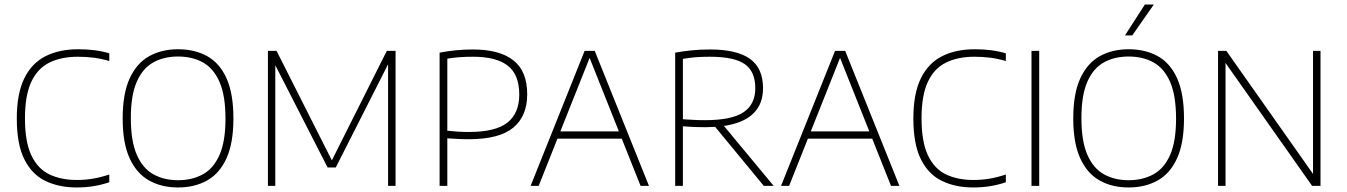

<svg xmlns="http://www.w3.org/2000/svg" viewBox="-20 -819 5934 846"><path d="M318 7Q240 7 180.5 -21.5Q121 -50 87.5 -116.5Q54 -183 54 -297Q54 -406.5 87 -473.8Q120 -541 180.8 -571.5Q241.5 -602 325 -602Q361.5 -602 395.8 -597.8Q430 -593.5 461.5 -584V-550Q426.5 -560.5 392.8 -564.8Q359 -569 324 -569Q249.5 -569 197.2 -543Q145 -517 117.5 -457.5Q90 -398 90 -298Q90 -194 118.2 -134.5Q146.5 -75 197.8 -50.5Q249 -26 318.5 -26Q355 -26 388.2 -31.5Q421.5 -37 461.5 -50V-16Q429.5 -5 394 1Q358.5 7 318 7Z M764.5 7Q691.5 7 636.8 -23.8Q582 -54.5 551.2 -121.5Q520.5 -188.5 520.5 -297Q520.5 -406.5 551.5 -473.8Q582.5 -541 637.5 -571.5Q692.5 -602 764.5 -602Q838 -602 893 -571.5Q948 -541 978.2 -473.8Q1008.5 -406.5 1008.5 -297Q1008.5 -188.5 978 -121.5Q947.5 -54.5 892.5 -23.8Q837.5 7 764.5 7ZM764.5 -25Q827 -25 874 -51Q921 -77 947.2 -136.2Q973.5 -195.5 973.5 -296Q973.5 -398 947.2 -458Q921 -518 874 -544Q827 -570 764.5 -570Q702.5 -570 655.8 -544.2Q609 -518.5 582.8 -459Q556.5 -399.5 556.5 -299Q556.5 -197 582.8 -137Q609 -77 655.8 -51Q702.5 -25 764.5 -25Z M1160.5 0V-595H1198.5L1449 -99H1435.5L1684.5 -595H1723V0H1690V-565.5H1705L1459.5 -81H1423.5L1176 -565H1193V0Z M1917 0V-587Q1953.5 -594 1989 -597.5Q2024.5 -601 2064 -601Q2181 -601 2242 -553.2Q2303 -505.5 2303 -403.5Q2303 -307.5 2241.5 -256.5Q2180 -205.5 2045 -205.5Q2020.5 -205.5 1997 -206.8Q1973.5 -208 1951 -209.5V0ZM2046 -237.5Q2163.5 -237.5 2215.8 -278.8Q2268 -320 2268 -402.5Q2268 -490 2217.5 -529.5Q2167 -569 2064.5 -569Q2033 -569 2005 -567Q1977 -565 1951 -560.5V-243Q1974 -240.5 1997 -239Q2020 -237.5 2046 -237.5Z M2318 0 2556 -595H2600.5L2839.5 0H2802.5L2573 -576.5H2583L2353.5 0ZM2424.5 -208 2434 -240H2723L2732 -208Z M2955 0V-587Q2988 -593 3025.8 -597Q3063.5 -601 3108.5 -601Q3227 -601 3284.5 -559.8Q3342 -518.5 3342 -431.5Q3342.5 -374.5 3314.2 -336Q3286 -297.5 3229 -278Q3172 -258.5 3086.5 -258.5Q3060.5 -258.5 3036.5 -259.5Q3012.5 -260.5 2989 -262.5V0ZM3345.5 0 3113 -282H3155L3389 0ZM3086 -289.5Q3204.5 -289.5 3256.2 -324.5Q3308 -359.5 3308 -430Q3308 -504.5 3261.2 -536.8Q3214.5 -569 3107.5 -569Q3071 -569 3044 -566.8Q3017 -564.5 2989 -559.5V-293.5Q3016.5 -292 3036.5 -290.8Q3056.5 -289.5 3086 -289.5Z M3421.5 0 3659.5 -595H3704L3943 0H3906L3676.5 -576.5H3686.5L3457 0ZM3528 -208 3537.5 -240H3826.5L3835.5 -208Z M4268.5 7Q4190.5 7 4131 -21.5Q4071.5 -50 4038 -116.5Q4004.5 -183 4004.5 -297Q4004.5 -406.5 4037.5 -473.8Q4070.5 -541 4131.2 -571.5Q4192 -602 4275.5 -602Q4312 -602 4346.2 -597.8Q4380.5 -593.5 4412 -584V-550Q4377 -560.5 4343.2 -564.8Q4309.5 -569 4274.5 -569Q4200 -569 4147.8 -543Q4095.5 -517 4068 -457.5Q4040.5 -398 4040.5 -298Q4040.5 -194 4068.8 -134.5Q4097 -75 4148.2 -50.5Q4199.5 -26 4269 -26Q4305.5 -26 4338.8 -31.5Q4372 -37 4412 -50V-16Q4380 -5 4344.5 1Q4309 7 4268.5 7Z M4525 0V-595H4559V0Z M4953 7Q4880 7 4825.2 -23.8Q4770.5 -54.5 4739.8 -121.5Q4709 -188.5 4709 -297Q4709 -406.5 4740 -473.8Q4771 -541 4826 -571.5Q4881 -602 4953 -602Q5026.5 -602 5081.5 -571.5Q5136.5 -541 5166.8 -473.8Q5197 -406.5 5197 -297Q5197 -188.5 5166.5 -121.5Q5136 -54.5 5081 -23.8Q5026 7 4953 7ZM4953 -25Q5015.5 -25 5062.5 -51Q5109.5 -77 5135.8 -136.2Q5162 -195.5 5162 -296Q5162 -398 5135.8 -458Q5109.5 -518 5062.5 -544Q5015.5 -570 4953 -570Q4891 -570 4844.2 -544.2Q4797.5 -518.5 4771.2 -459Q4745 -399.5 4745 -299Q4745 -197 4771.2 -137Q4797.5 -77 4844.2 -51Q4891 -25 4953 -25ZM4937 -663 5024.5 -799H5064L4969 -663Z M5347 0V-595H5383.5L5778 -35H5765.5V-595H5798.5V0H5761.5L5367 -560H5380V0Z"/></svg>

Font: Encode Sans SC Thin
Style: Regular
Weight: 250
Designer: Multiple Designers
Foundry: Impallari Type
Version: Version 3.002